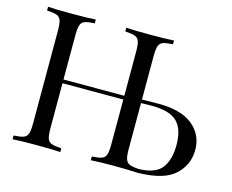

<svg xmlns="http://www.w3.org/2000/svg" viewBox="-99 -849 1195 991"><g transform="rotate(15 498.5 -354.0)"><path d="M715 0H714H704Q691 0 649 -2Q630 -3 587 -3Q506 -3 460 0V-20Q496 -22 512.5 -28Q529 -34 535 -51Q541 -68 541 -106V-346H216V-106Q216 -68 222 -51Q228 -34 244.5 -28Q261 -22 297 -20V0Q251 -3 170 -3Q84 -3 42 0V-20Q78 -22 94.5 -28Q111 -34 117 -51Q123 -68 123 -106V-602Q123 -640 117 -657Q111 -674 94.5 -680Q78 -686 42 -688V-708Q84 -705 170 -705Q250 -705 297 -708V-688Q261 -686 244.5 -680Q228 -674 222 -657Q216 -640 216 -602V-366H541V-602Q541 -640 535 -657Q529 -674 512.5 -680Q496 -686 460 -688V-708Q506 -705 587 -705Q673 -705 715 -708V-688Q679 -686 662.5 -680Q646 -674 640 -657Q634 -640 634 -602V-371L726 -372Q843 -372 905 -322Q967 -272 967 -191Q967 -111 909 -57Q851 -3 715 0ZM867 -190Q867 -275 827 -314Q787 -353 692 -353Q657 -353 634 -352V-106Q634 -69 640 -52Q646 -35 662 -28.5Q678 -22 712 -20Q801 -23 834 -67.5Q867 -112 867 -190Z"/></g></svg>

Font: Playfair Display SC
Style: Regular
Weight: 400
Designer: Claus Eggers Sørensen
Foundry: Claus Eggers Sørensen
Version: Version 1.200; ttfautohint (v1.6)